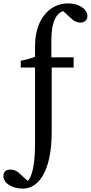

<svg xmlns="http://www.w3.org/2000/svg" viewBox="-42 -841 534 1129"><path d="M93 268C180 268 262 174 262 -66V-444H391V-504H260V-605C260 -719 293 -764 329 -776L375 -734C393 -717 409 -708 431 -708C455 -708 472 -723 472 -746C472 -787 424 -821 358 -821C248 -821 164 -726 164 -570V-507C135 -496 109 -489 80 -484V-444H164V6C164 166 134 211 121 223L75 181C56 163 40 156 17 156C-6 156 -22 170 -22 194C-22 235 26 268 93 268Z"/></svg>

Font: TPK Tissa Web Medium
Style: Regular
Weight: 500
Designer: Jacques Le Bailly, Suppakit Chalermlarp | Katatrad Co.,Ltd.
Foundry: Jacques Le Bailly, Cadson Demak Co.,Ltd.
Version: Version 5.000;Glyphs 3.1.2 (3151)